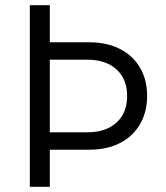

<svg xmlns="http://www.w3.org/2000/svg" viewBox="-20 -720 640 740"><path d="M95 0V-700H172V-557H324Q392 -557 442 -531.5Q492 -506 519.5 -459.5Q547 -413 547 -350Q547 -288 519.5 -241Q492 -194 442 -168.5Q392 -143 324 -143H172V0ZM172 -210H315Q388 -210 429 -247.5Q470 -285 470 -350Q470 -415 429 -452.5Q388 -490 315 -490H172Z"/></svg>

Font: Red Hat Mono
Style: Regular
Weight: 400
Designer: Pentagram, MCKL
Foundry: Pentagram, MCKL
Version: Version 1.023